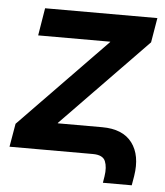

<svg xmlns="http://www.w3.org/2000/svg" viewBox="-48 -559 603 702"><g transform="rotate(5 254.0 -207.5)"><path d="M355.5 101.6 359.4 77.6Q364.7 43.9 355.7 22Q346.7 0 309.6 0H3.9L18.6 -85.4L336.9 -413.1L337.4 -414.6H72.8L89.4 -515.6H501.5L486.3 -425.3L172.4 -102.1V-100.6H335Q411.1 -100.6 445.3 -55.2Q479.5 -9.8 467.3 66.9L461.4 101.6Z"/></g></svg>

Font: Inter Display SemiBold
Style: Italic
Weight: 600
Italic angle: -9.39999°
Designer: Rasmus Andersson
Foundry: rsms
Version: Version 4.000;git-a52131595